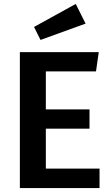

<svg xmlns="http://www.w3.org/2000/svg" viewBox="-20 -956 570 976"><path d="M365 -936 415 -836 186 -753 153 -819ZM482 -691 468 -593H213V-400H435V-302H213V-99H486V0H81V-691Z"/></svg>

Font: FiraGO Medium
Style: Regular
Weight: 500
Designer: bBox Type
Foundry: bBox Type GmbH
Version: Version 1.001;PS 001.001;hotconv 1.0.88;makeotf.lib2.5.64775